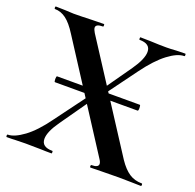

<svg xmlns="http://www.w3.org/2000/svg" viewBox="-113 -742 873 860"><g transform="rotate(20 323.5 -312.5)"><path d="M519 -326Q519 -312 515 -312H312V-340H515Q519 -340 519 -326ZM120 -319Q120 -333 124 -333H312V-305H124Q120 -305 120 -319ZM404 -12Q437 -12 437 -29Q437 -38 428 -51L117 -533Q90 -576 65 -594.5Q40 -613 12 -613Q9 -613 9 -619Q9 -625 12 -625L55 -624Q83 -622 97 -622Q132 -622 184 -624L241 -625Q243 -625 243 -619Q243 -613 241 -613Q207 -613 207 -596Q207 -588 216 -573L533 -83Q558 -46 584 -29Q610 -12 644 -12Q647 -12 647 -6Q647 0 644 0Q615 0 599 -1L539 -2L457 -1Q438 0 404 0Q401 0 401 -6Q401 -12 404 -12ZM5 -12Q36 -12 81 -45Q126 -78 175 -146L298 -312L316 -298L205 -140Q166 -85 166 -51Q166 -12 218 -12Q220 -12 220 -6Q220 0 218 0Q185 0 168 -1L94 -2L47 -1Q34 0 5 0Q2 0 2 -6Q2 -12 5 -12ZM317 -326 428 -484Q467 -540 467 -574Q467 -613 415 -613Q413 -613 413 -619Q413 -625 415 -625L465 -624Q505 -622 539 -622Q560 -622 586 -624L628 -625Q631 -625 631 -619Q631 -613 628 -613Q596 -613 551.5 -579.5Q507 -546 457 -478L335 -312Z"/></g></svg>

Font: Cormorant SC
Style: Bold
Weight: 700
Designer: Christian Thalmann (Catharsis Fonts)
Foundry: Catharsis Fonts
Version: Version 4.000